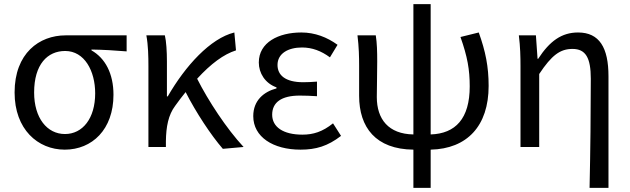

<svg xmlns="http://www.w3.org/2000/svg" viewBox="-20 -715 3064 934"><path d="M295 13C428 13 532 -85 532 -254C532 -357 492 -432 425 -470V-474C485 -473 535 -470 596 -465V-543H299C171 -543 51 -456 51 -265C51 -86 164 13 295 13ZM296 -63C209 -63 146 -141 146 -265C146 -402 211 -467 297 -467C391 -467 443 -370 443 -261C443 -139 382 -63 296 -63Z M1165 0C1082 -89 993 -225 939 -332C1006 -405 1068 -451 1128 -470L1120 -557C1003 -528 882 -395 796 -246H792V-416C792 -464 789 -514 782 -543H692C701 -495 702 -438 702 -394V0H787V-28C788 -99 799 -156 832 -200C849 -224 866 -246 883 -267C934 -167 1006 -58 1064 9Z M1442 13C1517 13 1574 -4 1639 -54L1600 -115C1549 -74 1504 -60 1451 -60C1358 -60 1304 -97 1304 -157C1304 -217 1349 -250 1438 -250C1465 -250 1491 -249 1522 -247V-318C1496 -316 1476 -315 1455 -315C1367 -315 1330 -350 1330 -399C1330 -455 1382 -484 1449 -484C1499 -484 1543 -467 1585 -436L1622 -497C1571 -534 1512 -557 1446 -557C1335 -557 1239 -509 1239 -411C1239 -360 1269 -310 1325 -290V-285C1264 -269 1212 -227 1212 -150C1212 -49 1308 13 1442 13Z M2220 -535C2254 -439 2265 -376 2265 -295C2265 -138 2196 -65 2075 -61V-695H1991V-61C1870 -63 1813 -135 1813 -243C1813 -278 1815 -357 1815 -416C1815 -464 1814 -505 1808 -543H1719C1726 -486 1727 -438 1727 -394V-249C1727 -95 1808 11 1991 13V199H2075V13C2252 9 2357 -102 2357 -297C2357 -391 2342 -465 2309 -557Z M2848 199H2940V-344C2940 -483 2896 -557 2792 -557C2712 -557 2654 -515 2598 -429H2595L2587 -543H2504C2511 -486 2512 -438 2512 -394V0H2603V-355C2664 -447 2705 -477 2765 -477C2829 -477 2854 -434 2854 -332C2854 -175 2852 22 2848 199Z"/></svg>

Font: Noto Sans Mono CJK SC Regular
Style: Regular
Weight: 400
Designer: Ryoko NISHIZUKA (kana & ideographs); Paul D. Hunt (Latin, Greek & Cyrillic); Wenlong ZHANG (bopomofo); Sandoll Communica
Foundry: Adobe Systems Incorporated
Version: Version 1.005;PS 1.005;hotconv 1.0.96;makeotf.lib2.5.65012